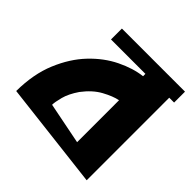

<svg xmlns="http://www.w3.org/2000/svg" viewBox="-276 -667 790 790"><g transform="rotate(45 118.5 -272.0)"><path d="M-2 -543.9H365.2V-480.5H336.9V0L-127.9 -54.7Q-127 -154.3 -95.7 -229Q-64.5 -303.7 -16.1 -354.5Q32.2 -405.3 89.4 -433.1Q146.5 -460.9 198.2 -466.8V-480.5H-2ZM198.2 -83V-327.1Q168.9 -321.3 130.4 -300.3Q91.8 -279.3 58.6 -235.4Q33.2 -198.2 24.9 -166.5Q16.6 -134.8 16.6 -119.1Z"/></g></svg>

Font: Shorif Bongobondhu ANSI V2
Style: Regular
Weight: 400
Designer: Shorif Uddin Shishir, Shorif art & Design, e-mail : shorifart@gmail.com, facebook : Shorif2001
Foundry: Lipighor Font Foundry
Version: Designed By Shorif Uddin Shishir | Build By Niladri Shekhar 